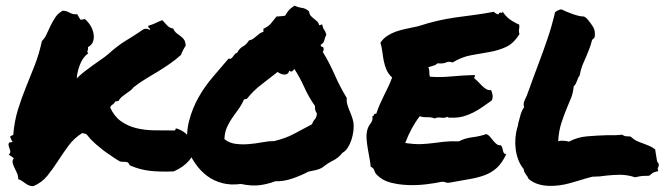

<svg xmlns="http://www.w3.org/2000/svg" viewBox="-20 -636 2350 673"><path d="M588.9 -35.2Q542 -33.2 506.3 -37.1Q470.7 -41 436.5 -55.7Q434.6 -56.6 432.6 -60.5Q430.7 -64.5 428.7 -66.4Q422.9 -69.3 414.6 -68.8Q406.2 -68.4 400.4 -70.3Q392.6 -74.2 376 -85.4Q359.4 -96.7 345.7 -106.4Q328.1 -120.1 312.5 -133.8Q296.9 -147.5 285.2 -163.1Q282.2 -167 277.3 -167.5Q272.5 -168 268.6 -169.9Q240.2 -152.3 220.7 -126Q201.2 -99.6 183.6 -72.3Q166 -44.9 146.5 -20.5Q127 3.9 96.7 16.6Q87.9 16.6 81.1 13.7Q74.2 10.7 68.4 6.3Q62.5 2 56.6 -2Q50.8 -5.9 43.9 -7.8Q43.9 -19.5 39.6 -29.3Q35.2 -39.1 30.8 -47.9Q26.4 -56.6 24.4 -64.9Q22.5 -73.2 28.3 -81.1Q22.5 -86.9 10.7 -93.8Q16.6 -99.6 16.1 -104.5Q15.6 -109.4 13.7 -114.3Q11.7 -119.1 10.3 -125Q8.8 -130.9 12.7 -136.7Q17.6 -136.7 24.4 -138.7Q18.6 -146.5 19 -147.9Q19.5 -149.4 16.6 -152.3Q14.6 -158.2 18.6 -159.7Q22.5 -161.1 26.4 -163.1Q30.3 -210.9 43 -252Q55.7 -293 71.3 -331.1Q86.9 -369.1 102.1 -408.2Q117.2 -447.3 127 -492.2Q137.7 -502.9 144 -517.6Q150.4 -532.2 157.7 -546.9Q165 -561.5 174.3 -575.7Q183.6 -589.8 200.2 -598.6Q213.9 -597.7 224.6 -591.3Q235.4 -585 251 -585.9Q253.9 -581.1 256.3 -576.2Q258.8 -571.3 262.7 -566.4L277.3 -569.3Q288.1 -560.5 296.4 -547.4Q304.7 -534.2 307.6 -519.5Q310.5 -504.9 306.6 -491.7Q302.7 -478.5 288.1 -470.7Q289.1 -465.8 288.6 -463.4Q288.1 -460.9 287.1 -459Q286.1 -457 286.1 -455.1Q286.1 -453.1 289.1 -449.2Q269.5 -434.6 259.8 -408.2Q250 -381.8 249 -361.3Q260.7 -373 274.9 -384.3Q289.1 -395.5 304.2 -406.2Q319.3 -417 333.5 -426.8Q347.7 -436.5 359.4 -446.3Q391.6 -475.6 421.4 -493.7Q451.2 -511.7 484.4 -534.2Q492.2 -536.1 496.6 -534.7Q501 -533.2 505.9 -531.2Q505.9 -537.1 502.4 -538.1Q499 -539.1 500 -545.9Q514.6 -549.8 525.4 -555.2Q536.1 -560.5 548.8 -565.4Q557.6 -556.6 565.4 -547.4Q573.2 -538.1 586.9 -536.1Q591.8 -525.4 598.6 -520Q605.5 -514.6 612.3 -509.8Q619.1 -504.9 624.5 -498Q629.9 -491.2 630.9 -476.6Q627 -469.7 622.6 -461.9Q618.2 -454.1 614.3 -443.4Q594.7 -425.8 574.7 -412.1Q554.7 -398.4 534.2 -385.7Q513.7 -373 492.2 -360.4Q470.7 -347.7 448.2 -330.1Q443.4 -323.2 436 -317.9Q428.7 -312.5 420.9 -307.1Q413.1 -301.8 406.2 -295.9Q399.4 -290 395.5 -282.2Q392.6 -281.2 389.6 -281.2Q386.7 -281.2 383.8 -280.3Q380.9 -273.4 374.5 -269.5Q368.2 -265.6 366.2 -258.8Q380.9 -227.5 404.3 -210.9Q427.7 -194.3 457 -187Q486.3 -179.7 520.5 -179.2Q554.7 -178.7 591.8 -178.7Q595.7 -179.7 595.2 -183.1Q594.7 -186.5 599.6 -185.5Q623 -177.7 635.7 -163.6Q648.4 -149.4 666 -135.7Q664.1 -98.6 643.6 -74.2Q623 -49.8 588.9 -35.2Z M1195.3 -293Q1194.3 -281.2 1197.3 -270.5Q1200.2 -259.8 1204.6 -249.5Q1209 -239.3 1212.9 -228.5Q1216.8 -217.8 1218.8 -207Q1220.7 -193.4 1218.8 -177.2Q1216.8 -161.1 1211.9 -146Q1207 -130.9 1199.2 -118.7Q1191.4 -106.4 1180.7 -100.6Q1167 -83 1147.5 -73.2Q1127.9 -63.5 1111.3 -49.8Q1100.6 -43 1087.4 -40Q1074.2 -37.1 1060.5 -34.2Q1049.8 -28.3 1035.2 -22Q1020.5 -15.6 1004.9 -10.3Q989.3 -4.9 973.6 -2.4Q958 0 946.3 -1Q917 9.8 889.2 13.2Q861.3 16.6 824.2 8.8Q789.1 13.7 759.3 5.9Q729.5 -2 706.5 -19Q683.6 -36.1 666.5 -60.1Q649.4 -84 638.7 -110.4Q630.9 -166 642.6 -211.4Q654.3 -256.8 676.3 -295.4Q698.2 -334 726.6 -366.7Q754.9 -399.4 781.2 -430.7Q787.1 -428.7 790.5 -431.2Q793.9 -433.6 796.9 -438Q799.8 -442.4 803.2 -446.3Q806.6 -450.2 811.5 -451.2Q818.4 -465.8 831.5 -473.1Q844.7 -480.5 852.5 -494.1Q861.3 -496.1 867.2 -500Q873 -503.9 878.4 -508.8Q883.8 -513.7 889.6 -518.1Q895.5 -522.5 903.3 -524.4V-535.2Q920.9 -543 929.2 -553.2Q937.5 -563.5 949.2 -578.1Q958 -579.1 963.4 -579.1Q968.8 -579.1 979.5 -581.1Q987.3 -594.7 993.7 -601.6Q1000 -608.4 1012.7 -616.2Q1024.4 -610.4 1038.6 -608.4Q1052.7 -606.4 1063.5 -595.7Q1064.5 -585.9 1069.3 -580.6Q1074.2 -575.2 1080.1 -570.8Q1085.9 -566.4 1091.3 -561.5Q1096.7 -556.6 1098.6 -547.9Q1102.5 -546.9 1104 -548.8Q1105.5 -550.8 1109.4 -549.8Q1112.3 -536.1 1116.2 -531.7Q1120.1 -527.3 1124 -514.6Q1119.1 -504.9 1116.7 -494.6Q1114.3 -484.4 1104.5 -479.5Q1103.5 -472.7 1108.4 -472.2Q1113.3 -471.7 1114.3 -466.8Q1115.2 -458 1111.3 -454.1Q1134.8 -416 1153.3 -373.5Q1171.9 -331.1 1195.3 -293ZM1073.2 -200.2Q1077.1 -210.9 1083.5 -217.8Q1089.8 -224.6 1090.8 -238.3Q1085.9 -246.1 1085 -250.5Q1084 -254.9 1084 -264.6Q1062.5 -294.9 1046.9 -329.6Q1031.2 -364.3 1011.7 -394.5Q1009.8 -390.6 1004.9 -386.7Q1000 -382.8 994.1 -388.7Q992.2 -380.9 987.3 -377.4Q982.4 -374 976.6 -374.5Q970.7 -375 964.4 -377.4Q958 -379.9 953.1 -383.8Q924.8 -361.3 896.5 -339.8Q868.2 -318.4 845.7 -290Q841.8 -288.1 840.8 -288.6Q839.8 -289.1 835 -287.1Q827.1 -268.6 815.9 -253.4Q804.7 -238.3 793.9 -222.7Q783.2 -207 775.4 -189.5Q767.6 -171.9 766.6 -148.4Q783.2 -134.8 805.7 -131.8Q828.1 -128.9 852.1 -130.9Q876 -132.8 898.9 -137.2Q921.9 -141.6 941.4 -141.6Q982.4 -151.4 1011.7 -167.5Q1041 -183.6 1073.2 -200.2Z M1799.8 -549.8Q1800.8 -543 1800.3 -539.6Q1799.8 -536.1 1799.3 -533.2Q1798.8 -530.3 1798.8 -526.9Q1798.8 -523.4 1800.8 -516.6Q1780.3 -483.4 1753.4 -471.2Q1726.6 -459 1695.3 -453.6Q1664.1 -448.2 1631.3 -442.4Q1598.6 -436.5 1566.4 -417Q1553.7 -421.9 1543.5 -417Q1533.2 -412.1 1513.7 -414.1Q1507.8 -408.2 1499 -405.8Q1490.2 -403.3 1481.4 -400.4Q1485.4 -391.6 1484.9 -382.3Q1484.4 -373 1487.3 -367.2Q1521.5 -364.3 1563 -368.2Q1604.5 -372.1 1644.5 -373Q1645.5 -368.2 1643.6 -366.7Q1641.6 -365.2 1642.6 -361.3Q1649.4 -356.4 1656.2 -349.1Q1663.1 -341.8 1669.9 -335Q1676.8 -328.1 1684.1 -323.7Q1691.4 -319.3 1701.2 -320.3Q1705.1 -312.5 1706.5 -303.2Q1708 -293.9 1704.1 -284.2Q1688.5 -273.4 1672.9 -262.2Q1657.2 -251 1640.1 -242.2Q1623 -233.4 1604 -228Q1585 -222.7 1561.5 -223.6Q1556.6 -223.6 1554.2 -223.6Q1551.8 -223.6 1547.9 -226.6Q1540 -221.7 1525.9 -223.6Q1511.7 -225.6 1503.9 -220.7Q1493.2 -225.6 1478 -225.1Q1462.9 -224.6 1451.2 -228.5Q1435.5 -208 1422.9 -184.6Q1410.2 -161.1 1400.4 -134.8Q1433.6 -129.9 1455.6 -130.9Q1477.5 -131.8 1497.1 -134.3Q1516.6 -136.7 1537.1 -139.2Q1557.6 -141.6 1588.9 -140.6Q1608.4 -151.4 1635.3 -154.8Q1662.1 -158.2 1684.6 -166Q1692.4 -163.1 1698.2 -155.8Q1704.1 -148.4 1709.5 -142.1Q1714.8 -135.7 1720.7 -130.9Q1726.6 -126 1735.4 -127Q1739.3 -123 1740.7 -117.7Q1742.2 -112.3 1743.2 -107.4Q1744.1 -102.5 1746.6 -99.1Q1749 -95.7 1754.9 -96.7Q1740.2 -64.5 1721.2 -47.4Q1702.1 -30.3 1677.7 -21.5Q1653.3 -12.7 1623.5 -7.8Q1593.8 -2.9 1557.6 3.9Q1548.8 5.9 1543 3.4Q1537.1 1 1529.3 1Q1506.8 5.9 1475.6 9.8Q1444.3 13.7 1412.1 12.7Q1379.9 11.7 1350.6 4.4Q1321.3 -2.9 1302.7 -21.5Q1294.9 -28.3 1292.5 -37.6Q1290 -46.9 1279.3 -51.8Q1278.3 -64.5 1275.4 -80.1Q1272.5 -95.7 1269.5 -112.8Q1266.6 -129.9 1265.1 -146.5Q1263.7 -163.1 1266.6 -176.8Q1269.5 -191.4 1278.8 -203.1Q1288.1 -214.8 1285.2 -228.5Q1290 -229.5 1291 -233.9Q1292 -238.3 1298.8 -237.3Q1304.7 -254.9 1311.5 -270.5Q1318.4 -286.1 1325.7 -300.8Q1333 -315.4 1340.3 -330.6Q1347.7 -345.7 1354.5 -364.3Q1340.8 -377 1334.5 -392.1Q1328.1 -407.2 1325.2 -422.4Q1322.3 -437.5 1320.3 -453.6Q1318.4 -469.7 1313.5 -486.3Q1323.2 -501 1337.4 -510.3Q1351.6 -519.5 1368.2 -525.4Q1384.8 -531.2 1404.3 -535.2Q1423.8 -539.1 1445.3 -543.9Q1484.4 -556.6 1515.1 -563.5Q1545.9 -570.3 1575.7 -574.7Q1605.5 -579.1 1637.7 -583Q1669.9 -586.9 1710.9 -594.7Q1719.7 -585.9 1727.5 -585.9Q1731.4 -594.7 1736.8 -591.3Q1742.2 -587.9 1741.2 -596.7Q1751 -580.1 1766.1 -568.8Q1781.2 -557.6 1799.8 -549.8Z M2034.2 -10.7Q2006.8 -2 1974.6 6.8Q1942.4 15.6 1910.2 15.6Q1861.3 15.6 1833 -8.8Q1828.1 -19.5 1824.2 -23.4Q1821.3 -27.3 1818.8 -31.7Q1816.4 -36.1 1815.4 -43.9Q1803.7 -57.6 1796.9 -75.7Q1790 -93.8 1787.6 -112.8Q1785.2 -131.8 1786.6 -151.4Q1788.1 -170.9 1793 -188.5Q1794.9 -192.4 1795.4 -196.3Q1795.9 -200.2 1796.9 -205.1Q1800.8 -220.7 1805.2 -235.4Q1809.6 -250 1817.4 -260.7Q1813.5 -269.5 1817.4 -280.3Q1821.3 -291 1826.2 -299.8Q1839.8 -336.9 1849.1 -362.8Q1858.4 -388.7 1868.2 -414.1Q1884.8 -458 1899.4 -501Q1914.1 -543.9 1925.8 -593.8Q1933.6 -598.6 1937.5 -600.6Q1943.4 -602.5 1947.3 -603.5Q1964.8 -594.7 1988.3 -586.4Q2011.7 -578.1 2027.3 -578.1Q2035.2 -573.2 2037.1 -570.8Q2039.1 -568.4 2041 -566.4Q2051.8 -553.7 2059.6 -540.5Q2067.4 -527.3 2064.5 -505.9Q2058.6 -497.1 2055.7 -497.1Q2050.8 -477.5 2045.4 -463.9Q2040 -450.2 2034.2 -436.5Q2027.3 -421.9 2021.5 -407.2Q2015.6 -392.6 2011.7 -371.1Q2007.8 -366.2 2006.3 -362.3Q2004.9 -358.4 2002.9 -353.5Q2001 -348.6 1998.5 -343.3Q1996.1 -337.9 1991.2 -334Q1988.3 -308.6 1981.9 -293Q1975.6 -277.3 1968.8 -261.7Q1957 -233.4 1947.8 -205.1Q1938.5 -176.8 1936.5 -140.6Q1941.4 -142.6 1945.8 -142.6Q1950.2 -142.6 1954.1 -142.6Q1962.9 -142.6 1974.6 -139.6Q2003.9 -155.3 2038.6 -158.2Q2073.2 -161.1 2107.4 -162.1Q2121.1 -162.1 2134.8 -162.1Q2148.4 -162.1 2160.2 -164.1Q2168.9 -159.2 2171.4 -158.7Q2173.8 -158.2 2178.7 -158.2Q2185.5 -158.2 2190.4 -157.2Q2202.1 -146.5 2212.9 -141.6Q2223.6 -136.7 2235.4 -132.8Q2246.1 -128.9 2256.3 -124.5Q2266.6 -120.1 2276.4 -112.3L2283.2 -70.3Q2290 -61.5 2289.1 -58.6Q2289.1 -50.8 2285.2 -46.9L2287.1 -36.1Q2272.5 -33.2 2267.1 -29.3Q2261.7 -25.4 2256.8 -20.5Q2249 -19.5 2245.6 -19.5Q2242.2 -19.5 2239.3 -19.5Q2225.6 -19.5 2206.1 -14.6Q2179.7 -23.4 2151.4 -23.4Q2140.6 -23.4 2128.9 -22.5Q2117.2 -21.5 2105.5 -20.5Q2093.8 -18.6 2081.5 -17.6Q2069.3 -16.6 2056.6 -16.6Z"/></svg>

Font: Permanent Marker
Style: Regular
Weight: 400
Designer: Font Diner, Inc
Foundry: Font Diner, Inc
Version: Version 1.001